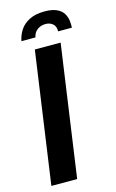

<svg xmlns="http://www.w3.org/2000/svg" viewBox="-116 -787 502 834"><g transform="rotate(-15 135.5 -370.0)"><path d="M174 -740Q209 -740 229.5 -730Q250 -720 259 -704.5Q268 -689 270 -672Q272 -655 271 -641H209Q210 -663 197 -674.5Q184 -686 164 -686Q144 -686 128 -675Q112 -664 107 -641H44Q49 -667 63.5 -689.5Q78 -712 105.5 -726Q133 -740 174 -740ZM7 0 91 -591H207L123 0Z"/></g></svg>

Font: Alumni Sans Thin
Style: Bold Italic
Weight: 700
Italic angle: -8°
Version: Version 1.016